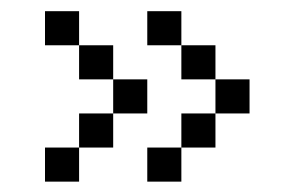

<svg xmlns="http://www.w3.org/2000/svg" viewBox="-20 -458 540 352"><path d="M62.5 -187.5H125V-125H62.5ZM125 -250H187.5V-187.5H125ZM187.5 -312.5H250V-250H187.5ZM125 -375H187.5V-312.5H125ZM62.5 -437.5H125V-375H62.5ZM250 -187.5H312.5V-125H250ZM312.5 -250H375V-187.5H312.5ZM375 -312.5H437.5V-250H375ZM312.5 -375H375V-312.5H312.5ZM250 -437.5H312.5V-375H250Z"/></svg>

Font: Pixel Operator SC
Style: Regular
Weight: 400
Designer: Jayvee Enaguas (GrandChaos9000)
Foundry: The Grandoplex Project
Version: Version 1.4.1 (September 5, 2015)